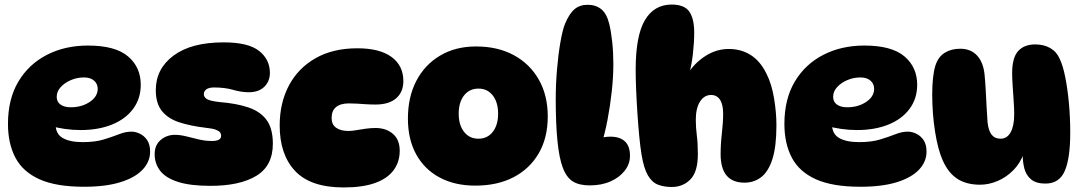

<svg xmlns="http://www.w3.org/2000/svg" viewBox="-20 -812 4739 843"><path d="M349 8Q226 8 153 -25Q80 -58 47.5 -120Q15 -182 15 -268Q15 -377 60.5 -453.5Q106 -530 185.5 -571Q265 -612 366 -612Q486 -612 542 -564.5Q598 -517 598 -440Q598 -379 564.5 -334Q531 -289 471.5 -265Q412 -241 334 -241Q298 -241 264 -246Q230 -251 203 -259L227 -315Q224 -291 224 -267Q224 -224 255.5 -206Q287 -188 343 -188Q397 -188 435 -199.5Q473 -211 502 -222.5Q531 -234 557 -234Q575 -234 594 -225Q613 -216 626 -197Q639 -178 639 -146Q639 -102 606 -67Q573 -32 508.5 -12Q444 8 349 8ZM291 -341Q339 -341 374 -364.5Q409 -388 409 -422Q409 -444 393 -458Q377 -472 349 -472Q318 -472 290.5 -460Q263 -448 246 -429Q229 -410 229 -387Q229 -365 245.5 -353Q262 -341 291 -341Z M962 -626Q1070 -626 1117.5 -588.5Q1165 -551 1165 -492Q1165 -455 1140.5 -431Q1116 -407 1072 -407Q1040 -407 1003.5 -417.5Q967 -428 920 -428Q898 -428 886.5 -420Q875 -412 875 -399Q875 -386 887.5 -377.5Q900 -369 943 -364Q1019 -358 1071.5 -340Q1124 -322 1151 -284.5Q1178 -247 1178 -181Q1178 -84 1105.5 -40Q1033 4 904 4Q815 4 761 -13.5Q707 -31 683 -62.5Q659 -94 659 -135Q659 -175 685.5 -197.5Q712 -220 748 -220Q771 -220 797 -213.5Q823 -207 852 -200Q881 -193 911 -193Q951 -193 951 -216Q951 -224 946.5 -230.5Q942 -237 927.5 -242.5Q913 -248 883 -251Q816 -259 767 -275Q718 -291 691 -324.5Q664 -358 664 -416Q664 -510 742 -568Q820 -626 962 -626Z M1489 11Q1344 11 1276 -61Q1208 -133 1208 -261Q1208 -360 1248.5 -436.5Q1289 -513 1365.5 -556.5Q1442 -600 1549 -600Q1647 -600 1699 -562Q1751 -524 1751 -456Q1751 -408 1719.5 -380.5Q1688 -353 1629 -353Q1606 -353 1585 -354.5Q1564 -356 1546 -357Q1528 -358 1512 -358Q1475 -358 1455.5 -342Q1436 -326 1436 -294Q1436 -265 1456 -251Q1476 -237 1510 -237Q1525 -237 1544.5 -240.5Q1564 -244 1586 -247Q1608 -250 1629 -250Q1675 -250 1705 -224.5Q1735 -199 1735 -150Q1735 -101 1708 -64.5Q1681 -28 1626.5 -8.5Q1572 11 1489 11Z M2067 3Q1977 3 1910.5 -32.5Q1844 -68 1807.5 -134Q1771 -200 1771 -291Q1771 -386 1808 -457Q1845 -528 1912.5 -568Q1980 -608 2070 -608Q2166 -608 2236.5 -569.5Q2307 -531 2346 -462Q2385 -393 2385 -301Q2385 -207 2345.5 -139Q2306 -71 2235 -34Q2164 3 2067 3ZM2081 -203Q2120 -203 2143.5 -233Q2167 -263 2167 -313Q2167 -363 2143.5 -393Q2120 -423 2081 -423Q2041 -423 2017.5 -393Q1994 -363 1994 -313Q1994 -263 2017.5 -233Q2041 -203 2081 -203Z M2569 2Q2523 2 2495 -15.5Q2467 -33 2451 -76Q2435 -118 2427.5 -193.5Q2420 -269 2420 -376Q2420 -440 2425.5 -506Q2431 -572 2440.5 -626.5Q2450 -681 2461 -708Q2480 -753 2503 -772Q2526 -791 2560 -791Q2596 -791 2620 -771.5Q2644 -752 2655 -707Q2663 -674 2668 -628Q2673 -582 2673 -531Q2673 -474 2666 -410.5Q2659 -347 2647.5 -286.5Q2636 -226 2620 -175L2529 -166Q2558 -188 2593.5 -200Q2629 -212 2660 -212Q2701 -212 2723.5 -191.5Q2746 -171 2746 -128Q2746 -92 2723 -62.5Q2700 -33 2660.5 -15.5Q2621 2 2569 2Z M2929 -792Q2985 -792 3006.5 -761Q3028 -730 3028 -669Q3028 -627 3022.5 -577Q3017 -527 3006 -489H3000Q3031 -537 3078.5 -567Q3126 -597 3180 -597Q3234 -597 3276 -570.5Q3318 -544 3345 -489Q3368 -444 3378.5 -381Q3389 -318 3389 -262Q3389 -169 3371.5 -114Q3354 -59 3322.5 -34.5Q3291 -10 3249 -10Q3144 -10 3144 -135Q3144 -180 3149.5 -227Q3155 -274 3155 -313Q3155 -354 3141 -374.5Q3127 -395 3102 -395Q3072 -395 3053.5 -366Q3035 -337 3035 -286Q3035 -252 3039.5 -217.5Q3044 -183 3044 -135Q3044 -58 3011.5 -24.5Q2979 9 2929 9Q2896 9 2869.5 -1Q2843 -11 2825 -41.5Q2807 -72 2797 -132Q2791 -168 2786.5 -216Q2782 -264 2778.5 -316.5Q2775 -369 2773 -418.5Q2771 -468 2771 -506Q2771 -655 2811.5 -723.5Q2852 -792 2929 -792Z M3758 8Q3635 8 3562 -25Q3489 -58 3456.5 -120Q3424 -182 3424 -268Q3424 -377 3469.5 -453.5Q3515 -530 3594.5 -571Q3674 -612 3775 -612Q3895 -612 3951 -564.5Q4007 -517 4007 -440Q4007 -379 3973.5 -334Q3940 -289 3880.5 -265Q3821 -241 3743 -241Q3707 -241 3673 -246Q3639 -251 3612 -259L3636 -315Q3633 -291 3633 -267Q3633 -224 3664.5 -206Q3696 -188 3752 -188Q3806 -188 3844 -199.5Q3882 -211 3911 -222.5Q3940 -234 3966 -234Q3984 -234 4003 -225Q4022 -216 4035 -197Q4048 -178 4048 -146Q4048 -102 4015 -67Q3982 -32 3917.5 -12Q3853 8 3758 8ZM3700 -341Q3748 -341 3783 -364.5Q3818 -388 3818 -422Q3818 -444 3802 -458Q3786 -472 3758 -472Q3727 -472 3699.5 -460Q3672 -448 3655 -429Q3638 -410 3638 -387Q3638 -365 3654.5 -353Q3671 -341 3700 -341Z M4570 -6Q4529 -6 4507 -24.5Q4485 -43 4477.5 -72.5Q4470 -102 4470 -135L4475 -139Q4460 -96 4429.5 -65Q4399 -34 4360.5 -17.5Q4322 -1 4283 -1Q4224 -1 4184 -26.5Q4144 -52 4119 -108Q4098 -155 4085.5 -234Q4073 -313 4073 -398Q4073 -437 4076.5 -469.5Q4080 -502 4087 -524Q4099 -562 4127.5 -580Q4156 -598 4196 -598Q4243 -598 4270.5 -567.5Q4298 -537 4303 -483Q4306 -453 4308 -414.5Q4310 -376 4312 -339Q4314 -302 4316 -275Q4320 -238 4334 -220.5Q4348 -203 4373 -203Q4402 -203 4417.5 -231.5Q4433 -260 4433 -310Q4433 -337 4430.5 -371Q4428 -405 4426 -437.5Q4424 -470 4424 -491Q4424 -559 4450.5 -588Q4477 -617 4525 -617Q4564 -617 4592 -600.5Q4620 -584 4633 -553Q4647 -524 4657 -474Q4667 -424 4673 -361.5Q4679 -299 4679 -229Q4679 -117 4655 -61.5Q4631 -6 4570 -6Z"/></svg>

Font: DynaPuff
Style: Bold
Weight: 700
Designer: Toshi Omagari, Jennifer Daniel
Foundry: Google Fonts
Version: Version 2.000